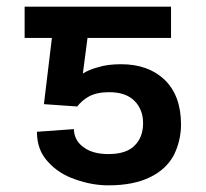

<svg xmlns="http://www.w3.org/2000/svg" viewBox="-20 -548 618 577"><path d="M136 -434H54V-528H494V-434H243L229 -327Q248 -339 275 -346Q303 -355 344 -355Q425 -355 474 -309Q524 -261 524 -174Q524 -125 502 -81Q479 -39 432 -16Q382 9 306 9Q256 9 206 -9Q156 -26 124 -62Q91 -97 91 -152L202 -160Q203 -125 232 -105Q259 -85 306 -85Q360 -85 385 -111Q410 -136 410 -178Q410 -219 384 -245Q358 -271 308 -271Q271 -271 247 -258Q226 -246 212 -228L112 -235Z"/></svg>

Font: Sinter Medium
Style: Regular
Weight: 500
Foundry: Adobe & rsms
Version: Version 1.000